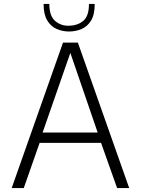

<svg xmlns="http://www.w3.org/2000/svg" viewBox="-20 -949 711 969"><path d="M39 0 298 -734H373L632 0H571L490 -228H180L100 0ZM195 -280H473L335 -682ZM328 -790Q295 -790 265.5 -803Q236 -816 218 -846.5Q200 -877 200 -929H229Q229 -868 258.5 -843Q288 -818 328 -819Q372 -820 400.5 -844Q429 -868 429 -929H458Q458 -875 439.5 -845Q421 -815 391.5 -802.5Q362 -790 328 -790Z"/></svg>

Font: Exo Thin Light
Style: Regular
Weight: 300
Version: Version 2.000